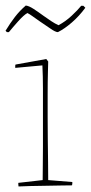

<svg xmlns="http://www.w3.org/2000/svg" viewBox="-31 -669 328 693"><path d="M36 4Q35 0 35 -9L123 -19Q123 -38 123.5 -71.5Q124 -105 124 -139Q124 -173 124 -193Q124 -224 124 -265Q124 -306 124 -350Q124 -394 122 -433L24 -424Q24 -427 24 -430.5Q24 -434 25 -436L136 -456L143 -447L142 -409Q141 -375 141 -328.5Q141 -282 141 -248Q141 -210 141.5 -166.5Q142 -123 142.5 -84Q143 -45 143 -19L230 -12Q230 -10 230 -6.5Q230 -3 229 0Q216 0 190 0.5Q164 1 134 1.5Q104 2 77.5 2.5Q51 3 36 4ZM1 -553H-6L-11 -558Q6 -586 23 -608Q40 -630 62 -649Q73 -648 90 -637Q107 -626 126 -612Q140 -602 153.5 -593Q167 -584 180 -578Q205 -591 227.5 -612Q250 -633 262 -648H270L277 -641Q255 -611 228.5 -588Q202 -565 178 -553Q169 -553 150 -566.5Q131 -580 111 -593Q98 -602 87 -610Q76 -618 68 -622Q55 -615 34.5 -592Q14 -569 1 -553Z"/></svg>

Font: Labrada Thin
Style: Regular
Weight: 100
Designer: Mercedes Jáuregui
Foundry: Omnibus-Type Team
Version: Version 1.000; ttfautohint (v1.8.4.7-5d5b)